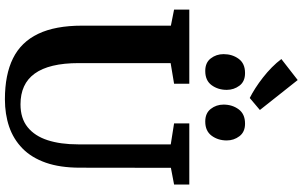

<svg xmlns="http://www.w3.org/2000/svg" viewBox="-245 -979 1232 782"><g transform="rotate(90 371.0 -588.0)"><path d="M384.5 8Q284 8 217.5 -25Q151 -58 117.8 -127.5Q84.5 -197 84.5 -306V-668L19 -681V-743H321V-681L237 -667V-293Q237 -232 247.8 -187.2Q258.5 -142.5 279.8 -113.2Q301 -84 332.2 -69.8Q363.5 -55.5 405 -55.5Q462 -55.5 498 -84.5Q534 -113.5 551 -166Q568 -218.5 568 -290V-667.5L482.5 -681V-743H731.5V-681L663.5 -668L663 -298Q663 -216.5 642.5 -158.2Q622 -100 584.2 -63.2Q546.5 -26.5 495.8 -9.2Q445 8 384.5 8ZM268.5 -808Q235 -808 217.8 -830.5Q200.5 -853 200.5 -882.5Q200.5 -918 219.5 -944Q238.5 -970 277 -970H278Q312 -970 329 -947.2Q346 -924.5 346 -895.5Q346 -860 327 -834Q308 -808 269.5 -808ZM474.5 -808Q441 -808 423.5 -830.5Q406 -853 406 -882.5Q406 -918 425.2 -944Q444.5 -970 483 -970H484Q517.5 -970 534.8 -947.2Q552 -924.5 552 -895.5Q552 -860 532.8 -834Q513.5 -808 475.5 -808ZM378.5 -989.5Q360.5 -998.5 339 -1012.2Q317.5 -1026 295.8 -1043Q274 -1060 254.5 -1079.2Q235 -1098.5 220.5 -1118L306 -1184.5L428 -1030.5L379.5 -989.5Z"/></g></svg>

Font: Merriweather 20pt
Style: Bold
Weight: 700
Version: Version 2.100